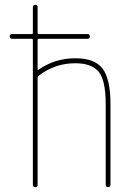

<svg xmlns="http://www.w3.org/2000/svg" viewBox="-20 -770 540 790"><path d="M30.3 -610.4Q20.5 -610.4 20 -620.1Q19.5 -629.9 30.3 -629.9H110.4Q115.2 -629.9 115.2 -634.8V-740.2Q115.2 -750 125 -750Q134.8 -750 134.8 -740.2V-634.8Q134.8 -629.9 139.6 -629.9H339.8Q349.6 -629.9 349.6 -620.1Q349.6 -610.4 339.8 -610.4H139.6Q134.8 -610.4 134.8 -605.5V-485.4Q134.8 -481.4 138.7 -483.4Q206.1 -530.3 290 -530.3Q370.1 -530.3 402.3 -487.3Q434.6 -444.3 434.6 -339.8V-9.8Q434.6 0 424.8 0Q415 0 415 -9.8V-339.8Q415 -440.4 385.7 -475.1Q356.4 -509.8 290 -509.8Q205.1 -509.8 138.7 -458Q134.8 -455.1 134.8 -450.2V-9.8Q134.8 0 125 0Q115.2 0 115.2 -9.8V-605.5Q115.2 -610.4 110.4 -610.4Z"/></svg>

Font: Rounded Mgen+ 1mn thin
Style: Regular
Weight: 100
Designer: [Source Han Sans]
Ryoko NISHIZUKA  (kana & ideographs); Paul D. Hunt (Latin, Greek & Cyrillic); Wenlong ZHANG  (bopomofo
Version: Version 1.059.20150602